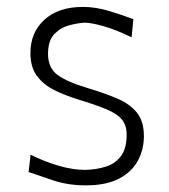

<svg xmlns="http://www.w3.org/2000/svg" viewBox="-20 -540 501 570"><path d="M234.9 10.3Q182.6 10.3 138.9 -4.2Q95.2 -18.6 64.9 -29.3L70.8 -80.6Q113.8 -59.6 155.3 -47.6Q196.8 -35.6 233.4 -35.6Q266.6 -36.6 294.4 -45.4Q322.3 -54.2 339.1 -76.7Q356 -99.1 356 -140.1Q356 -167.5 342.3 -184.6Q328.6 -201.7 297.1 -215.1Q265.6 -228.5 210.9 -245.1Q172.9 -256.8 140.9 -272.7Q108.9 -288.6 89.6 -314.7Q70.3 -340.8 70.3 -382.8Q70.3 -443.4 111.8 -481.4Q153.3 -519.5 226.6 -519.5Q264.2 -519.5 305.9 -506.8Q347.7 -494.1 376 -482.9L370.6 -429.2Q324.7 -451.7 287.6 -462.2Q250.5 -472.7 231.9 -472.7Q210.9 -471.7 185.3 -464.8Q159.7 -458 141.1 -438.7Q122.6 -419.4 122.6 -379.9Q122.6 -338.9 150.4 -317.9Q178.2 -296.9 244.1 -277.3Q293 -262.7 329.6 -246.8Q366.2 -231 386.7 -205.3Q407.2 -179.7 407.2 -135.7Q407.2 -96.7 389.4 -63.2Q371.6 -29.8 333.5 -9.8Q295.4 10.3 234.9 10.3Z"/></svg>

Font: Pinar-DS2-FD Light
Style: Regular
Weight: 300
Designer: Amin Abedi
Version: Version 2.000